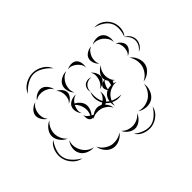

<svg xmlns="http://www.w3.org/2000/svg" viewBox="-250 -947 1307 1307"><g transform="rotate(-45 403.5 -293.5)"><path d="M86 -631Q99 -667 134.5 -688.5Q170 -710 209 -710Q248 -710 283.5 -688.5Q319 -667 332 -631Q307 -661 273.5 -680.5Q240 -700 209 -700Q178 -700 144.5 -680.5Q111 -661 86 -631ZM725 -631Q759 -635 790 -616.5Q821 -598 836 -568Q852 -538 849.5 -501.5Q847 -465 824 -440Q837 -472 838.5 -505.5Q840 -539 827 -563Q815 -587 786.5 -605.5Q758 -624 725 -631ZM98 -556Q109 -575 132.5 -586.5Q156 -598 178 -594Q200 -589 216 -568Q232 -547 235 -525Q225 -545 207.5 -555.5Q190 -566 173 -570Q156 -574 135.5 -571.5Q115 -569 98 -556ZM635 -556Q654 -568 681 -569Q708 -570 726 -556Q744 -542 750 -516Q756 -490 749 -468Q748 -491 736.5 -508.5Q725 -526 711 -537Q697 -548 677 -554.5Q657 -561 635 -556ZM396 -556Q413 -566 436.5 -567Q460 -568 475 -556Q490 -543 494 -520Q498 -497 492 -479Q492 -498 482 -512.5Q472 -527 460 -537Q448 -547 431.5 -553.5Q415 -560 396 -556ZM317 -414Q299 -431 292 -458.5Q285 -486 295 -509Q305 -531 330.5 -544.5Q356 -558 380 -556Q356 -549 340.5 -533Q325 -517 317 -499Q309 -481 307.5 -458.5Q306 -436 317 -414ZM62 -416Q42 -427 28.5 -449.5Q15 -472 18 -494Q21 -516 40.5 -533.5Q60 -551 82 -556Q63 -544 53.5 -526Q44 -508 42 -490Q39 -473 43 -453Q47 -433 62 -416ZM576 -433Q560 -446 551.5 -469Q543 -492 550 -512Q556 -531 577.5 -543.5Q599 -556 619 -556Q600 -549 589 -534Q578 -519 572 -504Q567 -488 566.5 -469.5Q566 -451 576 -433ZM235 -509Q253 -503 268.5 -485Q284 -467 284 -448Q284 -429 268.5 -411Q253 -393 235 -387Q250 -399 255 -415.5Q260 -432 260 -448Q260 -463 255 -480Q250 -497 235 -509ZM749 -452Q767 -446 782 -428.5Q797 -411 797 -393Q797 -374 782 -356.5Q767 -339 749 -333Q763 -345 768 -361.5Q773 -378 773 -393Q773 -408 768 -424Q763 -440 749 -452ZM824 -440Q845 -433 858 -413Q871 -393 871 -371Q871 -349 858 -328.5Q845 -308 824 -301Q861 -332 861 -371Q861 -410 824 -440ZM490 -431Q506 -419 516 -397Q526 -375 520 -355Q514 -336 494 -323Q474 -310 454 -308Q472 -316 482.5 -331.5Q493 -347 497 -362Q502 -378 501.5 -396Q501 -414 490 -431ZM574 -278Q554 -286 537.5 -306Q521 -326 521 -348Q522 -370 538.5 -390Q555 -410 576 -418Q559 -404 552 -385Q545 -366 545 -348Q545 -330 551.5 -311Q558 -292 574 -278ZM62 -225Q36 -234 16.5 -259.5Q-3 -285 -3 -313Q-3 -340 16.5 -365.5Q36 -391 62 -400Q41 -383 31 -359Q21 -335 21 -313Q21 -291 31 -267Q41 -243 62 -225ZM280 -194Q284 -199 288 -203Q274 -202 266 -208Q254 -216 251 -233.5Q248 -251 252 -264Q253 -250 261.5 -242Q270 -234 279 -228L282 -226Q291 -243 292.5 -262Q294 -281 290 -297Q287 -311 279 -326Q271 -341 259 -353Q259 -353 258 -352Q250 -337 247 -318Q244 -299 252 -280Q238 -295 232.5 -319.5Q227 -344 237 -363Q238 -366 240 -368L235 -371Q238 -370 241 -370Q253 -385 274 -392.5Q295 -400 314 -398Q297 -394 284.5 -384Q272 -374 264 -361Q282 -352 296 -336Q310 -320 314 -302Q318 -281 310.5 -259.5Q303 -238 289 -222Q296 -217 303 -215Q318 -226 336.5 -230.5Q355 -235 372 -230Q380 -228 387 -224Q397 -228 407 -235Q421 -245 432 -260Q443 -275 445 -295Q450 -275 444 -251Q438 -227 421 -215Q415 -211 406 -208Q430 -183 432 -152Q422 -174 403.5 -188Q385 -202 366 -207Q347 -212 324 -210Q301 -208 280 -194ZM749 -317Q774 -300 786.5 -268.5Q799 -237 792 -208Q785 -179 758.5 -158Q732 -137 702 -134Q729 -147 746 -169Q763 -191 769 -214Q775 -237 770.5 -265Q766 -293 749 -317ZM38 -59Q2 -64 -25.5 -93Q-53 -122 -61 -158Q-69 -194 -56.5 -231.5Q-44 -269 -13 -289Q-35 -259 -46.5 -224Q-58 -189 -51 -160Q-45 -131 -20 -104Q5 -77 38 -59ZM448 -155Q439 -179 444.5 -208.5Q450 -238 470 -254Q489 -271 518.5 -272.5Q548 -274 571 -262Q545 -266 523 -258Q501 -250 485 -236Q470 -223 459 -202Q448 -181 448 -155ZM147 -57Q120 -53 91 -65.5Q62 -78 49 -102Q35 -126 39.5 -157Q44 -188 62 -209Q52 -183 55.5 -158Q59 -133 70 -114Q80 -94 100 -78Q120 -62 147 -57ZM693 -121Q699 -92 687.5 -60Q676 -28 651 -11Q626 5 592 3Q558 1 534 -17Q563 -8 590.5 -13Q618 -18 638 -31Q658 -44 673.5 -67.5Q689 -91 693 -121ZM341 -5Q325 19 294 32.5Q263 46 235 39Q206 32 185 6Q164 -20 161 -49Q174 -22 196 -6Q218 10 240 16Q263 21 290 16.5Q317 12 341 -5ZM519 -13Q511 11 488.5 30.5Q466 50 441 52Q415 53 390.5 36Q366 19 357 -5Q374 14 396.5 21.5Q419 29 439 28Q460 27 481.5 17Q503 7 519 -13ZM626 29Q620 64 591.5 89Q563 114 528 121Q493 127 457.5 114Q422 101 404 70Q431 93 464.5 104.5Q498 116 526 111Q554 106 581 83Q608 60 626 29ZM398 -341Q392 -355 396 -372Q400 -389 411 -399Q423 -409 440 -411Q457 -413 470 -406Q455 -408 441 -403.5Q427 -399 418 -391Q409 -383 403 -369.5Q397 -356 398 -341ZM533 -179Q502 -168 468 -179.5Q434 -191 413 -216Q392 -242 386.5 -277Q381 -312 398 -341Q392 -308 398 -275.5Q404 -243 421 -223Q438 -202 469 -190.5Q500 -179 533 -179ZM498 -254Q488 -263 481 -278.5Q474 -294 479 -306Q484 -319 500 -325.5Q516 -332 529 -331Q517 -327 511 -317Q505 -307 501 -297Q497 -288 494.5 -277Q492 -266 498 -254ZM529 -331Q540 -325 549.5 -311Q559 -297 556 -285Q554 -273 540 -264.5Q526 -256 513 -254Q524 -260 527.5 -270Q531 -280 533 -290Q535 -300 536 -310.5Q537 -321 529 -331Z"/></g></svg>

Font: Rubik Puddles
Style: Regular
Weight: 400
Designer: Hubert and Fischer, NaN
Foundry: Hubert and Fischer, NaN
Version: Version 2.200